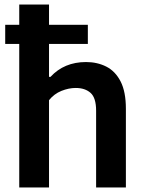

<svg xmlns="http://www.w3.org/2000/svg" viewBox="-20 -828 636 848"><path d="M65 0V-634H3V-718.5H65V-808H196.5V-718.5H368V-634H196.5V-488.5H203Q263.5 -554 360 -554Q409.5 -554 449.5 -533.8Q489.5 -513.5 512.8 -468Q536 -422.5 536 -347.5V0H404.5V-339Q404.5 -396 380 -417.8Q355.5 -439.5 314.5 -439.5Q283.5 -439.5 251.2 -426.5Q219 -413.5 196.5 -385.5V0Z"/></svg>

Font: Encode Sans SmBold
Style: Regular
Weight: 600
Designer: Multiple Designers
Foundry: Impallari Type
Version: Version 3.002; ttfautohint (v1.8.3) -l 8 -r 50 -G 200 -x 14 